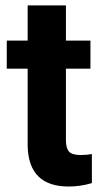

<svg xmlns="http://www.w3.org/2000/svg" viewBox="-20 -678 378 708"><path d="M223.1 -658.2V-528.3H313.5V-424.8H223.1V-161.1Q223.1 -131.8 234.4 -119.1Q245.6 -106.4 277.3 -106.4Q300.8 -106.4 318.8 -109.9V-2.9Q277.3 9.8 233.4 9.8Q85 9.8 82 -140.1V-424.8H4.9V-528.3H82V-658.2Z"/></svg>

Font: SteelSelectRoboto
Style: Roboto-Bold
Weight: 700
Designer: Google
Version: Version 2.137; 2017